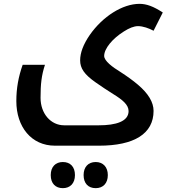

<svg xmlns="http://www.w3.org/2000/svg" viewBox="-20 -518 908 999"><path d="M266 240H495C678 240 779 178 779 59C779 14 752 -31 698 -77C671 -100 640 -122 606 -144C565 -169 522 -201 522 -227C522 -265 565 -317 624 -354C652 -372 677 -382 698 -382C724 -382 755 -371 779 -358L827 -453C778 -485 742 -498 706 -498C617 -498 514 -432 447 -336C414 -288 397 -244 397 -204C397 -163 418 -131 478 -89C508 -68 538 -48 570 -28C617 1 649 27 649 60C649 114 583 134 494 134H314C244 134 191 73 191 -9C191 -81 196 -126 214 -181H98C76 -119 65 -59 65 8C65 142 143 240 266 240ZM307 461C345 461 370 436 370 393C370 350 346 325 307 325C269 325 244 350 244 393C244 437 269 461 307 461ZM478 461C517 461 541 435 541 393C541 352 517 325 478 325C439 325 415 351 415 393C415 436 439 461 478 461Z"/></svg>

Font: Noto Kufi Arabic SemiBold
Style: Regular
Weight: 600
Designer: Monotype Design Team, David Williams, Khaled Hosny
Foundry: Google LLC
Version: Version 2.109